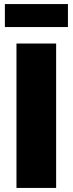

<svg xmlns="http://www.w3.org/2000/svg" viewBox="-20 -924 357 944"><path d="M61 0V-710H256V0ZM4 -791V-904H314V-791Z"/></svg>

Font: Raleway
Style: Heavy
Weight: 900
Designer: Matt McInerney, Pablo Impallari, Rodrigo Fuenzalida
Foundry: Matt McInerney, Pablo Impallari, Rodrigo Fuenzalida
Version: Version 2.001; ttfautohint (v0.8) -G 200 -r 50